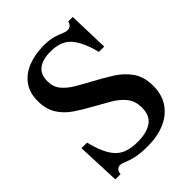

<svg xmlns="http://www.w3.org/2000/svg" viewBox="-195 -778 902 902"><g transform="rotate(-45 256.0 -327.5)"><path d="M78 14H43L34 -202H71Q88 -134 111 -98Q134 -62 167 -48.5Q200 -35 247 -36Q301 -36 335.5 -59Q370 -82 370 -136Q370 -180 347 -208.5Q324 -237 287 -258.5Q250 -280 210 -302Q168 -325 130 -350.5Q92 -376 68.5 -413Q45 -450 45 -505Q45 -558 71 -594.5Q97 -631 142.5 -649.5Q188 -668 245 -669Q288 -669 313 -661.5Q338 -654 353 -647Q368 -640 380 -640Q391 -640 399 -646Q407 -652 411 -667H441L447 -464H412Q390 -549 355 -588Q320 -627 250 -626Q198 -626 170.5 -604Q143 -582 143 -538Q143 -500 164 -474.5Q185 -449 219 -429Q253 -409 292 -388Q337 -364 380.5 -337Q424 -310 452 -270.5Q480 -231 480 -171Q480 -112 452 -71Q424 -30 374.5 -9Q325 12 262 12Q211 12 180.5 4.5Q150 -3 133 -10.5Q116 -18 105 -18Q94 -18 86 -9Q78 0 78 14Z"/></g></svg>

Font: STIX Two Text Medium
Style: Regular
Weight: 500
Designer: Ross Mills, John Hudson & Paul Hanslow, Tiro Typeworks Ltd; with prior portions MicroPress Inc., and Coen Hoffman.
Foundry: Tiro Typeworks Ltd
Version: Version 2.13 b171